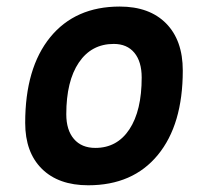

<svg xmlns="http://www.w3.org/2000/svg" viewBox="-20 -547 626 577"><path d="M245.1 9.8Q155.8 9.8 105.7 -39.8Q55.7 -89.4 55.7 -177.7Q55.7 -342.8 130.9 -435.1Q206.1 -527.3 339.8 -527.3Q429.2 -527.3 479.2 -476.6Q529.3 -425.8 529.3 -335Q529.3 -172.4 454.3 -81.3Q379.4 9.8 245.1 9.8ZM266.6 -102.5Q332 -102.5 368.9 -158.4Q405.8 -214.4 405.8 -314Q405.8 -361.8 383.8 -388.4Q361.8 -415 321.8 -415Q254.9 -415 217 -359.1Q179.2 -303.2 179.2 -203.6Q179.2 -156.2 202.1 -129.4Q225.1 -102.5 266.6 -102.5Z"/></svg>

Font: Cascadia Code PL SemiBold
Style: Italic
Weight: 600
Italic angle: -10°
Monospace: yes
Designer: Aaron Bell
Foundry: Saja Typeworks
Version: Version 2404.023; ttfautohint (v1.8.4)